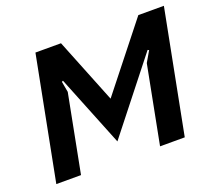

<svg xmlns="http://www.w3.org/2000/svg" viewBox="-101 -710 939 840"><g transform="rotate(-20 368.0 -290.0)"><path d="M27 -4H142L212 -366L203 -416L209 -419L342 -88L603 -419L609 -416L580 -366L510 -4H625L736 -576H617L378 -274L257 -576H138Z"/></g></svg>

Font: Charger EcoBold
Style: Obl
Weight: 1000
Designer: Jasper
Foundry: Cannot Into Space Fonts
Version: Version 1.1